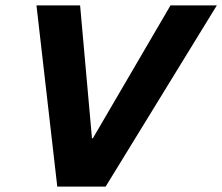

<svg xmlns="http://www.w3.org/2000/svg" viewBox="-20 -695 828 715"><path d="M193.3 0 115.8 -675H278.3L322.5 -180H325.8L615 -675H787.5L373.3 0Z"/></svg>

Font: Funnel Sans ExtraBold
Style: Italic
Weight: 800
Italic angle: -14.036°
Version: Version 1.000; Beta; Release 5; Build 24; ttfautohint (v1.8.